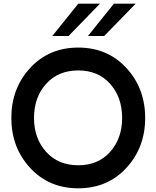

<svg xmlns="http://www.w3.org/2000/svg" viewBox="-20 -1020 855 1050"><path d="M408.2 -1000H526.9L355 -823.2H266.1ZM603 -1000H722.2L549.8 -823.2H460.9ZM670.9 -101.6Q567.9 9.8 408 9.8Q248 9.8 145 -101.6Q42 -212.9 42 -375Q42 -537.1 145 -648.4Q248 -759.8 408 -759.8Q567.9 -759.8 670.9 -648.4Q773.9 -537.1 773.9 -375Q773.9 -212.9 670.9 -101.6ZM408.2 -116.2Q517.1 -116.2 582.5 -189.7Q647.9 -263.2 647.9 -375Q647.9 -487.8 582.5 -561.3Q517.1 -634.8 408.2 -634.8Q298.3 -634.8 232.2 -561.3Q166 -487.8 166 -375Q166 -263.2 232.2 -189.7Q298.3 -116.2 408.2 -116.2Z"/></svg>

Font: Oakes Grotesk
Style: SemiBold
Weight: 600
Designer: Samuel Oakes
Foundry: Samuel Oakes
Version: Version 1.0 | wf-rip DC20170320